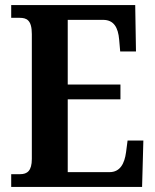

<svg xmlns="http://www.w3.org/2000/svg" viewBox="-20 -734 610 754"><path d="M24 0H538L543 -182H481L475 -136C469 -92 452 -58 410 -58H246V-344H453V-402H246V-656H385C427 -656 444 -626 448 -578L452 -532H514L511 -714H24V-664H57C84 -664 105 -656 105 -600V-110C105 -63 87 -50 59 -50H24Z"/></svg>

Font: Noto Serif Tamil Condensed
Style: Bold
Weight: 700
Width: 3
Designer: Indian Type Foundry, Tom Grace, and the Monotype Design Team
Foundry: Monotype Imaging Inc.
Version: Version 2.004